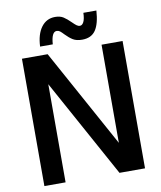

<svg xmlns="http://www.w3.org/2000/svg" viewBox="-102 -1053 950 1133"><g transform="rotate(-10 373.0 -486.0)"><path d="M198 0H71V-763H225L548 -175V-763H674V0H521L198 -588ZM343 -861Q329 -876 320.5 -882.5Q312 -889 301 -889Q270 -889 265 -815H189Q192 -888 223 -930Q254 -972 306 -972Q336 -972 355.5 -959.5Q375 -947 399 -923Q413 -909 422.5 -902Q432 -895 442 -895Q456 -895 465 -913Q474 -931 475 -967H553Q548 -888 522 -850Q496 -812 441 -812Q407 -812 386 -825Q365 -838 343 -861Z"/></g></svg>

Font: Open Sauce One SemiBold
Style: Regular
Weight: 600
Designer: Alfredo Marco Pradil
Foundry: Creative Sauce Fz LLC
Version: Version 1.477